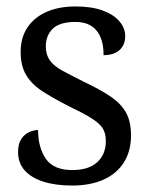

<svg xmlns="http://www.w3.org/2000/svg" viewBox="-20 -565 462 595"><path d="M204 10Q152 10 114.5 -2Q77 -14 56.5 -37Q36 -60 36 -94Q36 -120 46.5 -135Q57 -150 71 -156Q85 -162 98 -162Q98 -108 122 -73Q146 -38 204 -38Q255 -38 281.5 -62.5Q308 -87 308 -128Q308 -153 297.5 -168.5Q287 -184 262 -199.5Q237 -215 193 -236Q142 -262 109.5 -283.5Q77 -305 60.5 -333.5Q44 -362 44 -404Q44 -449 65.5 -480.5Q87 -512 125 -528.5Q163 -545 214 -545Q264 -545 298 -532.5Q332 -520 350 -499Q368 -478 368 -453Q368 -426 350.5 -410Q333 -394 301 -394Q301 -444 279 -470.5Q257 -497 214 -497Q165 -497 143.5 -476Q122 -455 122 -421Q122 -396 134 -378.5Q146 -361 172.5 -346.5Q199 -332 241 -311Q290 -288 322.5 -266Q355 -244 370.5 -216Q386 -188 386 -146Q386 -96 363.5 -61Q341 -26 300 -8Q259 10 204 10Z"/></svg>

Font: Noto Serif SemiCondensed
Style: Regular
Weight: 400
Width: 4
Designer: Monotype Design Team
Foundry: Monotype Imaging Inc.
Version: Version 2.013